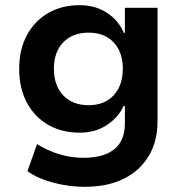

<svg xmlns="http://www.w3.org/2000/svg" viewBox="-20 -531 709 741"><path d="M306 190Q247 190 187.5 174.5Q128 159 86 130L123 25Q148 41 178.5 53.5Q209 66 241 72Q273 78 302 78Q380 78 421 45Q462 12 462 -55V-122H457Q437 -78 392.5 -48.5Q348 -19 288 -19Q218 -19 165.5 -49.5Q113 -80 83.5 -135.5Q54 -191 54 -265Q54 -339 83.5 -394.5Q113 -450 165.5 -480.5Q218 -511 288 -511Q348 -511 393 -481.5Q438 -452 458 -404H462V-501H588V-64Q588 14 554 71Q520 128 457.5 159Q395 190 306 190ZM322 -125Q383 -125 418.5 -163Q454 -201 454 -266Q454 -330 418.5 -367.5Q383 -405 322 -405Q260 -405 224 -367.5Q188 -330 188 -266Q188 -201 224 -163Q260 -125 322 -125Z"/></svg>

Font: Nunito Sans 7pt
Style: Bold
Weight: 700
Designer: Vernon Adams
Foundry: Vernon Adams
Version: Version 3.101;gftools[0.9.27]